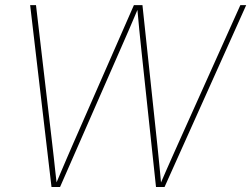

<svg xmlns="http://www.w3.org/2000/svg" viewBox="-20 -748 1005 768"><path d="M186 0 100.6 -727.5H124L189 -171.9Q192.4 -144.5 195.3 -117.2Q198.2 -89.8 201.2 -62.5Q204.1 -35.2 207.5 -7.8H201.7Q213.4 -35.2 224.9 -62.5Q236.3 -89.8 248.3 -117.2Q260.3 -144.5 272 -171.9L515.6 -727.5H549.8L608.9 -171.9Q611.8 -144.5 614.5 -117.2Q617.2 -89.8 619.9 -62.5Q622.6 -35.2 625 -7.8H619.6Q631.3 -35.2 643.3 -62.5Q655.3 -89.8 667.5 -117.2Q679.7 -144.5 691.9 -171.9L941.4 -727.5H964.8L638.2 0H604L546.4 -539.1Q541.5 -584 537.1 -628.9Q532.7 -673.8 528.8 -718.8H534.2Q515.1 -673.8 495.8 -628.9Q476.6 -584 456.5 -539.1L220.2 0Z"/></svg>

Font: Inter 20pt Thin
Style: Italic
Weight: 250
Italic angle: -9.3988°
Version: Version 4.001;git-66647c0bb